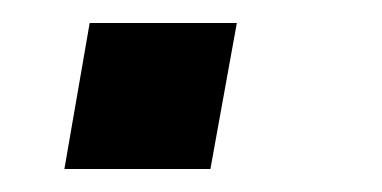

<svg xmlns="http://www.w3.org/2000/svg" viewBox="-20 -147 332 167"><path d="M36 0 58 -127H186L163 0Z"/></svg>

Font: Archivo SemiExpanded Medium
Style: Italic
Weight: 500
Width: 6
Italic angle: -10°
Designer: Hector Gatti
Foundry: Omnibus-Type
Version: Version 2.001